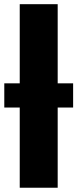

<svg xmlns="http://www.w3.org/2000/svg" viewBox="-25 -879 362 899"><path d="M245.1 0H67.4V-375.5H-4.9V-488.8H67.4V-859.4H245.1V-488.8H317.4V-375.5H245.1Z"/></svg>

Font: Anton
Style: Regular
Weight: 400
Designer: Vernon Adams, Tural Alisoy
Foundry: Vernon Adams
Version: Version 2.300